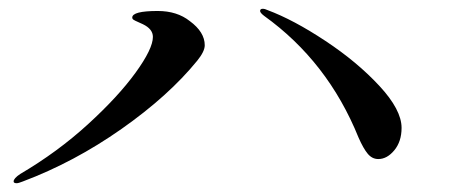

<svg xmlns="http://www.w3.org/2000/svg" viewBox="-20 -554 1040 437"><path d="M796 -241Q726 -414 581 -518Q572 -525 572 -529Q572 -534 578 -534Q583 -534 589 -531Q648 -509 720.5 -461Q793 -413 843.5 -358.5Q894 -304 894 -263Q894 -232 877.5 -212Q861 -192 841 -192Q827 -192 817 -204Q807 -216 796 -241ZM11 -141Q11 -148 26 -158Q111 -208 180 -271Q249 -334 288.5 -388.5Q328 -443 328 -470Q328 -488 305 -499Q301 -501 294 -504Q287 -507 284 -509Q281 -511 281 -514Q281 -529 339 -529Q383 -529 412 -506Q446 -481 446 -451Q446 -437 429 -416Q364 -336 256.5 -260.5Q149 -185 32 -141Q22 -137 18 -137Q11 -137 11 -141Z"/></svg>

Font: Shippori Mincho B1 Medium
Style: Regular
Weight: 500
Designer: FONTDASU
Foundry: FONTDASU / Google Inc. / but / Adobe
Version: Version 3.110; ttfautohint (v1.8.3)